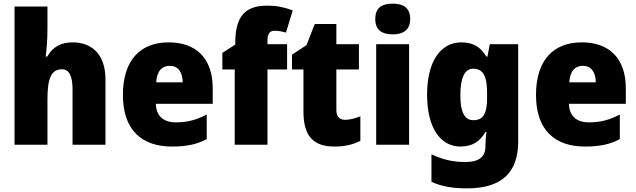

<svg xmlns="http://www.w3.org/2000/svg" viewBox="-20 -796 3498 1056"><path d="M241 -641V-760H60V0H241V-247C241 -358 258 -415 321 -415C360 -415 379 -378 379 -304V0H560V-360C560 -498 484 -563 380 -563C317 -563 271 -540 240 -485H231C236 -520 241 -572 241 -641Z M908 -563C753 -563 656 -467 656 -273C656 -81 760 10 925 10C1009 10 1065 -3 1117 -31V-166C1059 -136 1010 -123 948 -123C875 -123 839 -161 837 -225H1150V-310C1150 -476 1058 -563 908 -563ZM914 -434C959 -434 984 -400 985 -343H839C843 -408 873 -434 914 -434Z M1559 -414V-553H1451V-570C1451 -610 1463 -627 1490 -627C1513 -627 1534 -622 1553 -617L1590 -739C1540 -757 1502 -765 1450 -765C1326 -765 1274 -704 1274 -560V-551L1203 -505V-414H1271V0H1451V-414Z M1878 -137C1847 -137 1830 -155 1830 -191V-414H1954V-553H1830V-664H1711L1666 -548L1586 -495V-414H1649V-182C1649 -39 1711 10 1820 10C1882 10 1922 -2 1962 -21V-156C1932 -145 1906 -137 1878 -137Z M2140 -776C2082 -776 2044 -755 2044 -691C2044 -629 2083 -607 2140 -607C2195 -607 2236 -629 2236 -691C2236 -755 2196 -776 2140 -776ZM2230 -553H2049V0H2230Z M2517 -563C2404 -563 2329 -459 2329 -275C2329 -93 2402 10 2513 10C2582 10 2622 -22 2650 -70H2656C2652 -46 2650 -18 2650 1V10C2650 68 2612 95 2541 95C2468 95 2417 82 2353 53V204C2410 230 2470 240 2550 240C2742 240 2830 150 2830 -17V-553H2674L2661 -485H2655C2625 -535 2585 -563 2517 -563ZM2582 -418C2641 -418 2659 -372 2659 -281V-256C2659 -174 2639 -135 2584 -135C2536 -135 2512 -177 2512 -272C2512 -369 2536 -418 2582 -418Z M3180 -563C3025 -563 2928 -467 2928 -273C2928 -81 3032 10 3197 10C3281 10 3337 -3 3389 -31V-166C3331 -136 3282 -123 3220 -123C3147 -123 3111 -161 3109 -225H3422V-310C3422 -476 3330 -563 3180 -563ZM3186 -434C3231 -434 3256 -400 3257 -343H3111C3115 -408 3145 -434 3186 -434Z"/></svg>

Font: Noto Sans Arabic UI SmCn Bk
Style: Regular
Weight: 900
Width: 4
Designer: Monotype Design Team, Nadine Chahine and Nizar Qandah
Foundry: Monotype Imaging Inc.
Version: Version 2.010